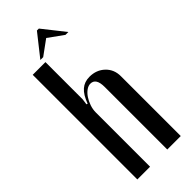

<svg xmlns="http://www.w3.org/2000/svg" viewBox="-269 -870 907 907"><g transform="rotate(-45 185.0 -416.5)"><path d="M131 -419Q147 -463 170 -483Q193 -503 227 -503Q273 -503 303.5 -474Q334 -445 334 -400V0H244V-418Q244 -477 207 -477Q193 -477 179 -467Q165 -457 154 -440.5Q143 -424 136 -403.5Q129 -383 129 -362V0H44V-699H129V-450L125 -421ZM206 -833H219L306 -723H287L212 -777L138 -723H119Z"/></g></svg>

Font: Moniqa SemBd Heading
Style: Regular
Weight: 600
Designer: Rajesh Rajput
Foundry: Rajesh Rajput
Version: Version 1.000